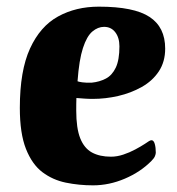

<svg xmlns="http://www.w3.org/2000/svg" viewBox="-20 -544 531 577"><path d="M259.6 13Q217.4 13 177.9 4.9Q138.5 -3.2 107.4 -26.6Q76.4 -50.1 58 -96.6Q39.6 -143.1 39.6 -219.7Q39.6 -331.5 70.2 -398.2Q100.8 -465 154.5 -494.5Q208.1 -524 277 -524Q382.7 -524 429.5 -493.1Q476.4 -462.3 476.4 -397.9Q476.4 -358.4 457.3 -329.5Q438.1 -300.6 405.7 -282.5Q373.3 -264.3 335.3 -255.6Q297.2 -246.8 258.7 -246.8Q245.8 -246.8 233.2 -247.7Q220.5 -248.5 209.6 -249.5Q209.3 -242.3 209.2 -231.8Q209.1 -221.4 209.1 -211.9Q209.1 -158.7 221.1 -128.5Q233.1 -98.4 256.4 -85.7Q279.7 -73.1 313.4 -73.1Q331.6 -73.1 350.5 -79.4Q369.5 -85.7 386.4 -94.8Q403.4 -103.9 414.9 -111.4Q423.4 -117.4 427.9 -120Q432.4 -122.6 435.4 -122.6Q441.9 -122.6 445.1 -111.5Q448.2 -100.4 448.2 -85.3Q448.2 -81.3 445.7 -74.9Q443.2 -68.5 435.2 -60.5Q402.4 -27.2 355.2 -7.1Q308.1 13 259.6 13ZM213 -299.8Q215.5 -298.3 227.4 -296.6Q239.3 -294.9 255.9 -295.6Q279 -297.9 298 -307.8Q316.9 -317.6 327.9 -340.7Q338.9 -363.9 338.9 -404.7Q338.9 -430.9 326.4 -447.1Q314 -463.3 292.7 -463.3Q274.2 -463.3 257.6 -449.3Q240.9 -435.3 229.3 -399.8Q217.7 -364.3 213 -299.8Z"/></svg>

Font: Briem Hand Thin
Style: Regular
Weight: 100
Designer: Gunnlaugur SE Briem, Eben Sorkin
Foundry: Sorkin Type Co.
Version: Version 1.003